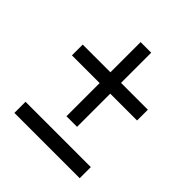

<svg xmlns="http://www.w3.org/2000/svg" viewBox="-160 -681 769 769"><g transform="rotate(45 225.0 -296.0)"><path d="M198 -155V-343H41V-404H198V-575H258V-404H410V-343H258V-155ZM41 -17V-80H411V-17Z"/></g></svg>

Font: Inconsolata SemiCondensed
Style: Regular
Weight: 400
Width: 4
Monospace: yes
Designer: Raph Levien, Cyreal, Brenton Simpson
Foundry: Raph Levien, Cyreal, Google
Version: Version 3.000; ttfautohint (v1.8.2.53-6de2)